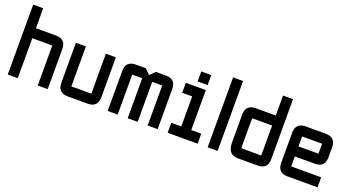

<svg xmlns="http://www.w3.org/2000/svg" viewBox="-48 -1223 3222 1763"><g transform="rotate(20 1562.5 -342.0)"><path d="M48.8 -683.6H146.5V-488.3H341.8Q439.5 -488.3 439.5 -390.6V0H341.8V-390.6H146.5V0H48.8Z M830.1 -488.3H927.7V-97.7Q927.7 0 830.1 0H634.8Q537.1 0 537.1 -97.7V-488.3H634.8V-97.7H830.1Z M1220.7 -390.6H1123V0H1025.4V-390.6Q1025.4 -488.3 1123 -488.3H1220.7L1269.5 -439.5L1318.4 -488.3H1416Q1513.7 -488.3 1513.7 -390.6V0H1416V-390.6H1318.4V0H1220.7Z M1709 -537.1V-634.8H1806.6V-537.1ZM1611.3 0V-97.7H1709V-390.6H1611.3V-488.3H1806.6V-97.7H1904.3V0Z M2002 -683.6H2099.6V0H2002Z M2587.9 -97.7Q2587.9 0 2490.2 0H2294.9Q2197.3 0 2197.3 -122.1V-390.6Q2197.3 -488.3 2294.9 -488.3H2490.2V-683.6H2587.9ZM2294.9 -97.7H2490.2V-390.6H2294.9Z M2783.2 -488.3H2978.5Q3076.2 -488.3 3076.2 -390.6V-293Q3076.2 -195.3 2978.5 -195.3H2783.2V-97.7H3076.2V0H2783.2Q2685.5 0 2685.5 -97.7V-390.6Q2685.5 -488.3 2783.2 -488.3ZM2978.5 -390.6H2783.2V-293H2978.5Z"/></g></svg>

Font: BabelStone Moon Runes
Style: Regular
Weight: 400
Designer: Andrew West
Foundry: BabelStone
Version: Version 7.001 March 14, 2022